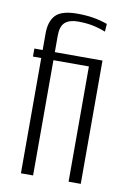

<svg xmlns="http://www.w3.org/2000/svg" viewBox="-76 -683 488 730"><g transform="rotate(10 168.0 -317.5)"><path d="M57 0V-445H25V-476H57V-540Q57 -587 80 -611Q103 -635 163 -635Q196 -635 224 -630.5Q252 -626 280 -616L278 -586Q249 -597 224.5 -601.5Q200 -606 171 -606Q138 -606 121 -591Q104 -576 104 -540V-476H288V0H241V-445H104V0Z"/></g></svg>

Font: Alumni Sans Light
Style: Regular
Weight: 300
Version: Version 1.018